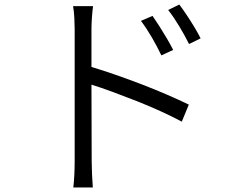

<svg xmlns="http://www.w3.org/2000/svg" viewBox="-20 -785 1040 846"><path d="M652 -715Q664 -698 681 -671.5Q698 -645 714.5 -617Q731 -589 743 -565L691 -541Q673 -579 649.5 -619.5Q626 -660 601 -693ZM770 -765Q783 -748 800.5 -722Q818 -696 835 -668Q852 -640 864 -616L813 -591Q794 -629 770 -669Q746 -709 721 -741ZM309 -74Q309 -87 309 -128.5Q309 -170 309 -229Q309 -288 309 -353.5Q309 -419 309 -480.5Q309 -542 309 -589Q309 -636 309 -657Q309 -677 307.5 -706.5Q306 -736 302 -758H390Q387 -736 385 -707Q383 -678 383 -657V-490Q433 -475 490.5 -455Q548 -435 606.5 -412.5Q665 -390 718 -367Q771 -344 812 -324L781 -249Q740 -271 688.5 -294.5Q637 -318 582.5 -339.5Q528 -361 476.5 -380Q425 -399 383 -412L384 -74Q384 -50 385.5 -16.5Q387 17 389 41H303Q306 18 307.5 -14Q309 -46 309 -74Z"/></svg>

Font: Source Han Sans SC Normal
Style: Regular
Weight: 350
Designer: Ryoko NISHIZUKA 西塚涼子 (kana, bopomofo & ideographs); Paul D. Hunt (Latin, Greek & Cyrillic); Sandoll Communications 산돌커뮤니
Foundry: Adobe
Version: Version 2.004;hotconv 1.0.118;makeotfexe 2.5.65603